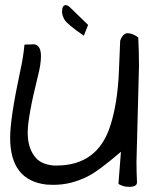

<svg xmlns="http://www.w3.org/2000/svg" viewBox="-20 -726 602 748"><path d="M513.7 -15.6Q513.7 2 483.4 2Q468.8 2 456.5 -2.4Q444.3 -6.8 441.4 -9.8L451.2 -134.8Q361.3 -57.6 320.3 -38.1Q255.9 -5.9 188.5 -5.9Q175.8 -5.9 162.1 -6.8Q19.5 -22.5 19.5 -189.5Q19.5 -265.6 58.6 -448.2Q71.3 -504.9 75.2 -551.8Q78.1 -552.7 87.9 -552.7Q87.9 -552.7 99.6 -552.7Q104.5 -553.7 108.4 -553.7Q139.6 -553.7 139.6 -506.8Q139.6 -474.6 127 -426.8Q87.9 -269.5 87.9 -209Q87.9 -145.5 121.1 -109.4Q142.6 -85.9 188.5 -81.1Q194.3 -81.1 200.2 -81.1Q359.4 -81.1 409.2 -234.4Q438.5 -324.2 443.4 -451.2Q446.3 -509.8 448.2 -567.4Q459 -596.7 477.5 -596.7Q496.1 -596.7 518.6 -580.1Q521.5 -523.4 521.5 -468.8L511.7 -95.7Q511.7 -55.7 513.7 -15.6ZM221.7 -678.7Q221.7 -706.1 236.3 -706.1Q245.1 -706.1 257.8 -692.4L323.2 -628.9L306.6 -586.9Q242.2 -630.9 230.5 -650.4Q226.6 -658.2 224.1 -666Q221.7 -673.8 221.7 -678.7Z"/></svg>

Font: Architects Daughter
Style: Regular
Weight: 400
Designer: Kimberly Geswein
Foundry: Kimberly Geswein
Version: Version 1.003 2010